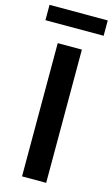

<svg xmlns="http://www.w3.org/2000/svg" viewBox="-150 -942 580 991"><g transform="rotate(15 140.5 -446.0)"><path d="M77 -712H206V0H77ZM-15 -892H296V-810H-15Z"/></g></svg>

Font: Muli
Style: Bold
Weight: 700
Designer: Vernon Adams
Foundry: Vernon Adams
Version: Version 2.001